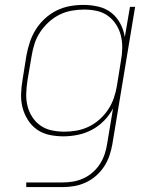

<svg xmlns="http://www.w3.org/2000/svg" viewBox="-20 -548 640 783"><path d="M87 215V196H235Q256 196 277.5 192.5Q299 189 320 179.5Q341 170 358.5 154.5Q376 139 388 120Q400 101 407 80Q414 59 417 38L441 -106Q427 -79 404.5 -56Q382 -33 354.5 -18.5Q327 -4 297 2Q267 8 238 8Q209 8 181 2Q153 -4 131 -19.5Q109 -35 94 -58.5Q79 -82 72 -109Q65 -136 66 -165Q67 -194 72 -223L88 -323Q93 -350 102 -377Q111 -404 126.5 -428.5Q142 -453 164 -473Q186 -493 211.5 -505.5Q237 -518 265 -523Q293 -528 320 -528Q351 -528 381 -521Q411 -514 433.5 -496.5Q456 -479 470 -453Q484 -427 489 -397L510 -520H531L438 41Q434 64 426 87.5Q418 111 404 132Q390 153 371 169.5Q352 186 329 196.5Q306 207 282 211Q258 215 235 215ZM243 -11Q268 -11 293 -15.5Q318 -20 342 -31.5Q366 -43 386.5 -61.5Q407 -80 421.5 -102Q436 -124 444.5 -149Q453 -174 457 -199L473 -299Q478 -325 478.5 -351.5Q479 -378 473 -402.5Q467 -427 453.5 -448Q440 -469 420 -483.5Q400 -498 375 -503.5Q350 -509 323 -509Q298 -509 272.5 -504.5Q247 -500 223.5 -488.5Q200 -477 179.5 -458.5Q159 -440 144 -417.5Q129 -395 121 -370Q113 -345 109 -320L92 -220Q88 -194 87 -167.5Q86 -141 92 -116.5Q98 -92 111.5 -71Q125 -50 145 -36Q165 -22 190.5 -16.5Q216 -11 243 -11Z"/></svg>

Font: Iosevka Thin Extended Oblique
Style: Regular
Weight: 100
Width: 7
Italic angle: -9°
Monospace: yes
Designer: Belleve Invis
Foundry: Belleve Invis
Version: Version 32.5.0; ttfautohint (v1.8.4)